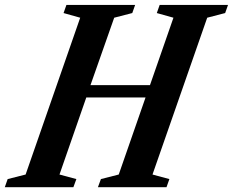

<svg xmlns="http://www.w3.org/2000/svg" viewBox="-74 -782 972 802"><path d="M866.5 -727.5 791.5 -708 563 -53 633.5 -34 621.5 0H335L347.5 -34L422 -53L534 -375H286.5L174.5 -53L245 -34L232.5 0H-54L-42 -34L33 -53L261 -708L191.5 -727.5L203.5 -761.5H490.5L478.5 -727.5L403 -708L304 -426.5H552.5L650.5 -708L581 -727.5L593 -761.5H878.5Z"/></svg>

Font: Libre Caslon Condensed
Style: Italic
Weight: 400
Italic angle: -22.583°
Designer: Pablo Impallari, Rodrigo Fuenzalida, Katja Schimmel, Ertekin Erdin
Foundry: Pablo Impallari, Rodrigo Fuenzalida
Version: Version 2.000;gftools[0.9.33]